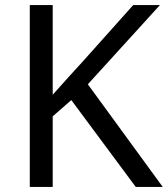

<svg xmlns="http://www.w3.org/2000/svg" viewBox="-20 -734 659 754"><path d="M619 0H513L260 -341L187 -277V0H97V-714H187V-362Q217 -396 248 -430Q279 -464 310 -498L503 -714H608L325 -403Z"/></svg>

Font: Noto Sans Malayalam
Style: Regular
Weight: 400
Designer: Jelle Bosma - Monotype Design Team
Foundry: Monotype Imaging Inc.
Version: Version 2.103